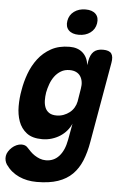

<svg xmlns="http://www.w3.org/2000/svg" viewBox="-114 -841 781 1159"><g transform="rotate(5 276.5 -261.5)"><path d="M338 -99Q328 -76 311 -56Q294 -36 271.5 -21.5Q249 -7 221.5 1.5Q194 10 163 10Q103 10 69 -16.5Q35 -43 20 -84.5Q5 -126 5 -176.5Q5 -227 14 -274Q22 -324 40.5 -374.5Q59 -425 90.5 -466.5Q122 -508 169 -534Q216 -560 281 -560Q330 -560 360 -533.5Q390 -507 396 -459L400 -485Q407 -523 426.5 -541.5Q446 -560 483 -560Q521 -560 534 -541.5Q547 -523 540 -485L455 0Q444 65 423.5 115Q403 165 368.5 199.5Q334 234 281.5 252Q229 270 153 270Q123 270 96 264.5Q69 259 45 248Q21 237 1 220.5Q-19 204 -35 181Q-42 170 -45 157Q-48 144 -46 130Q-44 116 -35.5 102.5Q-27 89 -15 78Q-3 67 12.5 60Q28 53 43 53Q53 53 62.5 56Q72 59 79 67Q90 79 102 91Q114 103 128.5 112.5Q143 122 160 128.5Q177 135 197 135Q220 135 240 126.5Q260 118 276 100.5Q292 83 303 58Q314 33 320 0ZM237 -140Q260 -140 280 -147.5Q300 -155 316 -167.5Q332 -180 342.5 -197.5Q353 -215 357 -235L370 -315Q374 -337 371 -356Q368 -375 358.5 -389.5Q349 -404 332.5 -412Q316 -420 293 -420Q263 -420 240.5 -406.5Q218 -393 202.5 -372Q187 -351 177.5 -325Q168 -299 163 -273Q159 -248 159.5 -224.5Q160 -201 167.5 -182Q175 -163 192 -151.5Q209 -140 237 -140ZM329 -637Q288 -637 267.5 -658Q247 -679 253 -715Q259 -751 287.5 -772Q316 -793 357 -793Q398 -793 418.5 -772Q439 -751 433 -715Q427 -679 398.5 -658Q370 -637 329 -637Z"/></g></svg>

Font: Maple Mono NL ExtraBold
Style: Italic
Weight: 800
Italic angle: -10°
Monospace: yes
Designer: subframe7536
Version: Version 7.000